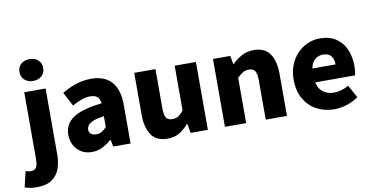

<svg xmlns="http://www.w3.org/2000/svg" viewBox="-153 -1098 3082 1585"><g transform="rotate(-10 1388.5 -305.0)"><path d="M42 221Q5 221 -18.5 216.5Q-42 212 -60 205L-29 74Q-18 78 -7 80Q4 82 15 82Q47 82 60 60.5Q73 39 73 -7V-569H252V-13Q252 50 233 103Q214 156 168 188.5Q122 221 42 221ZM162 -648Q119 -648 91 -673Q63 -698 63 -740Q63 -781 91 -806Q119 -831 162 -831Q206 -831 234 -806Q262 -781 262 -740Q262 -698 234 -673Q206 -648 162 -648Z M539 14Q487 14 449 -9.5Q411 -33 390.5 -72.5Q370 -112 370 -159Q370 -249 445 -299.5Q520 -350 686 -368Q684 -391 675 -407.5Q666 -424 647.5 -432.5Q629 -441 600 -441Q566 -441 530 -428Q494 -415 451 -391L389 -508Q427 -531 466.5 -547.5Q506 -564 548 -573.5Q590 -583 634 -583Q708 -583 759 -555Q810 -527 837 -469.5Q864 -412 864 -323V0H719L707 -57H702Q667 -26 626.5 -6Q586 14 539 14ZM600 -124Q627 -124 647 -136Q667 -148 686 -169V-260Q631 -253 598.5 -240Q566 -227 552.5 -210Q539 -193 539 -173Q539 -148 555.5 -136Q572 -124 600 -124Z M1173 14Q1079 14 1037 -48.5Q995 -111 995 -217V-569H1173V-239Q1173 -181 1189 -159.5Q1205 -138 1239 -138Q1269 -138 1290.5 -151.5Q1312 -165 1334 -196V-569H1512V0H1367L1354 -78H1350Q1315 -36 1273 -11Q1231 14 1173 14Z M1655 0V-569H1800L1813 -498H1816Q1851 -533 1895.5 -558Q1940 -583 1998 -583Q2091 -583 2133 -521Q2175 -459 2175 -352V0H1997V-330Q1997 -389 1981 -410Q1965 -431 1931 -431Q1901 -431 1880 -418Q1859 -405 1833 -380V0Z M2571 14Q2489 14 2423.5 -21.5Q2358 -57 2319.5 -124Q2281 -191 2281 -285Q2281 -354 2303.5 -409Q2326 -464 2364.5 -503Q2403 -542 2451.5 -562.5Q2500 -583 2551 -583Q2633 -583 2687 -547Q2741 -511 2768 -449Q2795 -387 2795 -309Q2795 -285 2792.5 -264Q2790 -243 2787 -232H2453Q2461 -193 2481 -169Q2501 -145 2530 -133.5Q2559 -122 2595 -122Q2626 -122 2655 -131Q2684 -140 2715 -158L2774 -51Q2730 -20 2675.5 -3Q2621 14 2571 14ZM2450 -349H2644Q2644 -391 2623.5 -419Q2603 -447 2554 -447Q2530 -447 2508.5 -436.5Q2487 -426 2471.5 -404.5Q2456 -383 2450 -349Z"/></g></svg>

Font: Noto Sans TC Thin Black
Style: Regular
Weight: 900
Version: Version 2.004-H2;hotconv 1.0.118;makeotfexe 2.5.65603